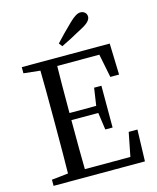

<svg xmlns="http://www.w3.org/2000/svg" viewBox="-137 -1052 934 1145"><g transform="rotate(-15 330.0 -479.0)"><path d="M49 0V-38L151 -49Q153 -145 153 -339V-393Q153 -588 151 -684L49 -695V-733H592L598 -540H544L515 -685H255Q253 -590 253 -395H418L434 -503H479V-245H434L419 -351H253Q253 -145 255 -48H536L565 -195H619L613 0ZM315 -791 299 -812Q342 -859 402 -917Q444 -958 470 -958Q487 -958 498 -948Q509 -938 509 -922Q509 -892 453 -863Q362 -813 315 -791Z"/></g></svg>

Font: GenRyuMin TW M
Style: Regular
Weight: 500
Version: Version 1.501;PS 1;hotconv 16.6.51;makeotf.lib2.5.65220